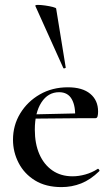

<svg xmlns="http://www.w3.org/2000/svg" viewBox="-20 -751 454 783"><path d="M231 12Q167 12 123 -15Q79 -42 56 -86.5Q33 -131 33 -181Q33 -240 62.5 -288.5Q92 -337 142.5 -366Q193 -395 257 -395Q316 -395 348 -368.5Q380 -342 380 -296Q380 -285 378 -277Q376 -269 369 -269H286Q289 -317 273 -346Q257 -375 221 -375Q176 -375 149 -333.5Q122 -292 122 -222Q122 -165 140.5 -122.5Q159 -80 193.5 -56Q228 -32 276 -32Q301 -32 328 -39.5Q355 -47 378 -62Q380 -64 383.5 -60Q387 -56 385 -53Q349 -18 311 -3Q273 12 231 12ZM93 -267 92 -284 314 -289V-269ZM124 -727Q123 -731 135 -731Q147 -731 164.5 -728.5Q182 -726 195.5 -722.5Q209 -719 209 -716L248 -476Q249 -474 244 -472.5Q239 -471 238 -474Z"/></svg>

Font: Cormorant SemiBold
Style: Regular
Weight: 600
Designer: Christian Thalmann (Catharsis Fonts)
Foundry: Catharsis Fonts
Version: Version 4.000